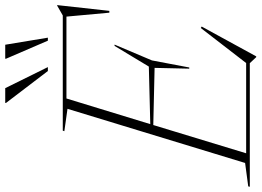

<svg xmlns="http://www.w3.org/2000/svg" viewBox="-196 -822 1000 734"><g transform="rotate(-90 304.0 -455.0)"><path d="M452.5 24.5 429.5 0H-43L-41.5 -6L48 -18L255 -697L169.5 -709L171.5 -715H612L649.5 -736.5H651.5L629.5 -537H622.5L607.5 -701H294.5L196.5 -380.5L416.5 -386L495.5 -517H500.5L440 -374L413 -231.5H408.5L411.5 -364L193 -369L85 -14H430L564 -187.5L569.5 -184L455.5 24.5ZM414.5 -772H399.5L277.5 -932V-935H334ZM527 -772H515.5L446.5 -932V-935H500Z"/></g></svg>

Font: Newsreader Display ExtraLight
Style: Italic
Weight: 275
Italic angle: -17°
Designer: Hugues Gentile
Foundry: Production Type
Version: Version 1.002